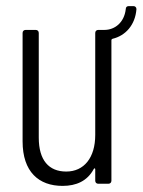

<svg xmlns="http://www.w3.org/2000/svg" viewBox="-20 -602 467 629"><path d="M417 -582H402C396 -582 392 -579 392 -572C387 -528 356 -504 322 -504H302C296 -504 292 -500 292 -494V-160C292 -85 255 -40 197 -40C140 -40 107 -77 107 -151V-494C107 -500 103 -504 97 -504H64C58 -504 54 -500 54 -494V-139C54 -39 107 7 185 7C230 7 266 -9 287 -48C289 -52 292 -51 292 -47V-10C292 -4 296 0 302 0H335C341 0 345 -4 345 -10V-470C345 -472 346 -474 349 -475C391 -485 423 -520 427 -572C427 -578 423 -582 417 -582Z"/></svg>

Font: Barlow Condensed Light
Style: Regular
Weight: 300
Width: 3
Designer: Jeremy Tribby
Foundry: Tribby Type
Version: Version 1.422;hotconv 1.0.109;makeotfexe 2.5.65596